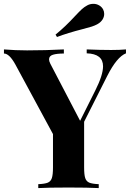

<svg xmlns="http://www.w3.org/2000/svg" viewBox="-27 -961 669 981"><path d="M0 0ZM450.2 -941.4Q465.8 -941.4 479.2 -933.8Q492.7 -926.3 500 -912.6Q505.4 -902.3 505.4 -889.6Q505.4 -874.5 496.6 -860.8Q487.8 -847.2 472.2 -838.4Q457.5 -830.1 441.9 -825.2Q426.3 -820.3 394.5 -812Q319.8 -793 264.2 -772L256.8 -784.2Q306.2 -824.2 356.4 -878.9Q378.4 -902.3 390.9 -913.8Q403.3 -925.3 418.9 -933.6Q433.1 -941.4 450.2 -941.4ZM616.7 -708.5V-688.5Q570.3 -670.4 521 -573.2L402.8 -338.9V-106Q402.8 -68.4 408.4 -51.3Q414.1 -34.2 429.2 -27.8Q444.3 -21.5 477.5 -20V0Q424.3 -2.9 323.7 -2.9Q217.8 -2.9 168.5 0V-20Q202.1 -21.5 217.3 -27.8Q232.4 -34.2 238 -51.3Q243.7 -68.4 243.7 -106V-275.9L51.3 -631.8Q20.5 -687.5 -6.8 -687.5V-708.5Q51.8 -703.6 111.3 -703.6Q204.1 -703.6 299.3 -708.5V-687.5Q263.7 -687.5 243.7 -681.4Q223.6 -675.3 223.6 -657.7Q223.6 -648.4 230 -635.7L382.3 -343.8L460 -499Q499.5 -577.6 499.5 -622.1Q499.5 -686 416 -688.5V-708.5Q484.4 -705.6 540.5 -705.6Q586.9 -705.6 616.7 -708.5Z"/></svg>

Font: TypoPRO Playfair Display SC
Style: Bold
Weight: 700
Designer: Claus Eggers Sørensen
Foundry: Claus Eggers Sørensen
Version: Version 1.004;PS 001.004;hotconv 1.0.70;makeotf.lib2.5.58329